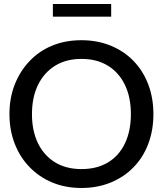

<svg xmlns="http://www.w3.org/2000/svg" viewBox="-20 -927 810 955"><path d="M385 8Q305 8 239.5 -19.5Q174 -47 127 -96Q80 -144 53.5 -211.5Q27 -279 27 -359Q27 -440 53.5 -507Q80 -574 127 -623Q174 -673 239.5 -700Q305 -727 385 -727Q465 -727 531.5 -699.5Q598 -672 645 -623Q692 -574 717.5 -507Q743 -440 743 -359Q743 -279 717.5 -211.5Q692 -144 645 -96Q598 -47 531.5 -19.5Q465 8 385 8ZM385 -86Q462 -86 517 -119Q572 -152 601.5 -214Q631 -276 631 -359Q631 -443 601.5 -504.5Q572 -566 517 -600Q462 -634 385 -634Q309 -634 254 -600Q199 -566 169 -504.5Q139 -443 139 -359Q139 -276 169 -214.5Q199 -153 254 -119.5Q309 -86 385 -86ZM243 -844V-907H533V-844Z"/></svg>

Font: Aleo Medium
Style: Regular
Weight: 500
Designer: Alessio Laiso
Foundry: Alessio Laiso
Version: Version 2.001;gftools[0.9.29]